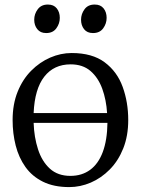

<svg xmlns="http://www.w3.org/2000/svg" viewBox="-20 -790 603 822"><path d="M276.5 11Q210.5 11 164 -12Q117.5 -35 89 -75Q60.5 -115 47.2 -166.8Q34 -218.5 34 -276Q34 -344 55.5 -397.2Q77 -450.5 113.5 -487.2Q150 -524 195 -543.5Q240 -563 287 -563Q375 -563 428.2 -523.2Q481.5 -483.5 505.2 -418Q529 -352.5 529 -276Q529 -208.5 507.8 -155Q486.5 -101.5 450 -64.5Q413.5 -27.5 368.5 -8.2Q323.5 11 276.5 11ZM281.5 -37Q330.5 -37 365.8 -62.8Q401 -88.5 420 -139.2Q439 -190 440 -264H124Q126 -202.5 142.8 -150.8Q159.5 -99 193.5 -68Q227.5 -37 281.5 -37ZM124 -306H438.5Q435 -362.5 417.8 -410Q400.5 -457.5 367.5 -486Q334.5 -514.5 282.5 -514.5Q211 -514.5 169.8 -462Q128.5 -409.5 124 -306ZM177 -648.5Q153 -648.5 139.8 -665Q126.5 -681.5 126.5 -705.5Q126.5 -730 141.5 -750.2Q156.5 -770.5 184.5 -770.5H185.5Q210 -770.5 223 -754.2Q236 -738 236 -713.5Q236 -689 221.2 -668.8Q206.5 -648.5 178 -648.5ZM377.5 -648.5Q353 -648.5 340 -665Q327 -681.5 327 -705.5Q327 -730 341.8 -750.2Q356.5 -770.5 385 -770.5H386Q410.5 -770.5 423.5 -754.2Q436.5 -738 436.5 -713.5Q436.5 -689 421.8 -668.8Q407 -648.5 378.5 -648.5Z"/></svg>

Font: Merriweather 36pt Light
Style: Regular
Weight: 300
Designer: Eben Sorkin
Foundry: Eben Sorkin
Version: Version 2.100